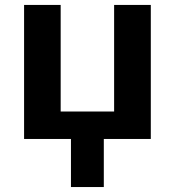

<svg xmlns="http://www.w3.org/2000/svg" viewBox="-20 -566 712 782"><path d="M269 0H78.1V-545.9H227.1V-111.8H444.8V-545.9H594.2V0H402.8V195.8H269Z"/></svg>

Font: Open Sans
Style: Bold
Weight: 700
Designer: Monotype Design Team
Foundry: Monotype Imaging Inc.
Version: Version 3.000; ttfautohint (v1.8.4)